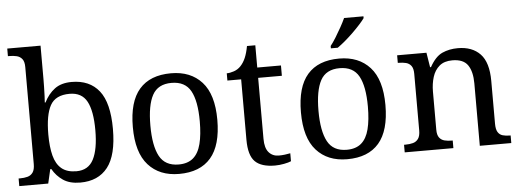

<svg xmlns="http://www.w3.org/2000/svg" viewBox="-50 -907 2865 1057"><g transform="rotate(-5 1382.5 -378.0)"><path d="M355 10Q297 10 260.5 -14.5Q224 -39 202 -78H196L178 0H18V-42H26Q49 -42 67.5 -47Q86 -52 97 -67.5Q108 -83 108 -114V-650Q108 -680 96.5 -694.5Q85 -709 66.5 -713.5Q48 -718 26 -718H18V-760H202V-576Q202 -559 201.5 -532.5Q201 -506 200 -481.5Q199 -457 198 -446H202Q225 -492 261 -519Q297 -546 355 -546Q454 -546 506.5 -479.5Q559 -413 559 -269Q559 -124 506.5 -57Q454 10 355 10ZM339 -54Q405 -54 433.5 -109.5Q462 -165 462 -270Q462 -377 433.5 -429.5Q405 -482 338 -482Q260 -482 231 -429.5Q202 -377 202 -269Q202 -200 214.5 -152Q227 -104 257 -79Q287 -54 339 -54Z M901 10Q793 10 731 -59Q669 -128 669 -269Q669 -409 728.5 -477.5Q788 -546 904 -546Q1012 -546 1074 -477.5Q1136 -409 1136 -269Q1136 -128 1076.5 -59Q1017 10 901 10ZM903 -42Q953 -42 983 -67.5Q1013 -93 1026 -144Q1039 -195 1039 -269Q1039 -381 1008 -437Q977 -493 902 -493Q827 -493 796.5 -437Q766 -381 766 -269Q766 -157 797 -99.5Q828 -42 903 -42Z M1431 10Q1355 10 1320.5 -24.5Q1286 -59 1286 -145V-479H1210V-519Q1228 -519 1250 -526.5Q1272 -534 1288 -551Q1305 -569 1316 -595Q1327 -621 1334 -659H1380V-536H1511V-479H1380V-142Q1380 -91 1401 -67Q1422 -43 1456 -43Q1474 -43 1489 -45Q1504 -47 1520 -50V-6Q1507 0 1481 5Q1455 10 1431 10Z M1830 10Q1722 10 1660 -59Q1598 -128 1598 -269Q1598 -409 1657.5 -477.5Q1717 -546 1833 -546Q1941 -546 2003 -477.5Q2065 -409 2065 -269Q2065 -128 2005.5 -59Q1946 10 1830 10ZM1832 -42Q1882 -42 1912 -67.5Q1942 -93 1955 -144Q1968 -195 1968 -269Q1968 -381 1937 -437Q1906 -493 1831 -493Q1756 -493 1725.5 -437Q1695 -381 1695 -269Q1695 -157 1726 -99.5Q1757 -42 1832 -42ZM1793 -619Q1808 -638 1824 -664Q1840 -690 1855 -717Q1870 -744 1880 -766H1987V-756Q1978 -743 1960 -723Q1942 -703 1919.5 -681Q1897 -659 1874 -639.5Q1851 -620 1831 -606H1793Z M2148 0V-42H2156Q2179 -42 2197.5 -47Q2216 -52 2227 -67.5Q2238 -83 2238 -114V-426Q2238 -456 2227 -470.5Q2216 -485 2198 -489.5Q2180 -494 2158 -494H2153V-536H2315L2328 -455H2333Q2364 -511 2402.5 -528.5Q2441 -546 2489 -546Q2568 -546 2612.5 -499.5Q2657 -453 2657 -350V-114Q2657 -83 2666.5 -67.5Q2676 -52 2693 -47Q2710 -42 2732 -42H2737V0H2563V-345Q2563 -410 2538.5 -446Q2514 -482 2453 -482Q2408 -482 2381.5 -459.5Q2355 -437 2343.5 -400Q2332 -363 2332 -320V-109Q2332 -80 2343 -65.5Q2354 -51 2372 -46.5Q2390 -42 2412 -42H2417V0Z"/></g></svg>

Font: Noto Serif Telugu
Style: Regular
Weight: 400
Designer: Jelle Bosma - Monotype Design Team
Foundry: Monotype Imaging Inc.
Version: Version 2.003